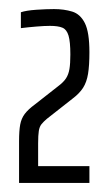

<svg xmlns="http://www.w3.org/2000/svg" viewBox="-20 -823 237 423"><path d="M22 -420V-512Q22 -535 24.5 -548.5Q27 -562 34.5 -572Q42 -582 57 -593L108 -633Q120 -642 125.5 -650.5Q131 -659 133 -671Q135 -683 135 -703Q135 -731 131 -744.5Q127 -758 117.5 -762Q108 -766 90 -766Q78 -766 60 -764.5Q42 -763 26 -761V-796Q38 -800 60 -801.5Q82 -803 99 -803Q121 -803 139 -797.5Q157 -792 167 -772Q177 -752 177 -708Q177 -679 174 -660.5Q171 -642 163 -629.5Q155 -617 139 -605L83 -561Q76 -555 71.5 -549.5Q67 -544 65.5 -534.5Q64 -525 64 -507V-457H177V-420Z"/></svg>

Font: Saira UltraCondensed
Style: Regular
Weight: 400
Width: 1
Designer: Hector Gatti with collaboration of the Omnibus-Type team
Foundry: Omnibus-Type
Version: Version 1.101